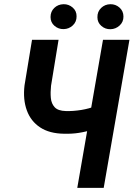

<svg xmlns="http://www.w3.org/2000/svg" viewBox="-20 -902 642 922"><path d="M133.8 -710.9H261.2L225.1 -490.2Q221.7 -459 224.1 -431.6Q226.6 -404.3 242.7 -387Q258.8 -369.6 296.4 -368.7Q314.5 -368.2 333.3 -369.6Q352.1 -371.1 370.4 -374Q388.7 -377 406.5 -381.8Q424.3 -386.7 442.4 -392.6L430.7 -282.7Q414.1 -275.9 396.2 -271.5Q378.4 -267.1 360.1 -264.2Q341.8 -261.2 323.5 -260.3Q305.2 -259.3 287.6 -259.8Q217.3 -260.7 172.6 -290.3Q127.9 -319.8 108.9 -371.8Q89.8 -423.8 97.7 -491.7ZM474.6 -710.9H601.6L478 0H351.1ZM222.7 -820.3Q222.7 -846.7 240.7 -864Q258.8 -881.3 285.2 -881.8Q310.1 -882.3 329.1 -865.7Q348.1 -849.1 347.7 -823.7Q348.1 -797.4 329.6 -780Q311 -762.7 285.6 -762.2Q260.3 -761.7 241.5 -778.1Q222.7 -794.4 222.7 -820.3ZM447.8 -819.3Q447.3 -846.2 465.6 -863.8Q483.9 -881.3 509.8 -881.8Q535.2 -882.3 554 -865.5Q572.8 -848.6 572.8 -822.8Q573.2 -796.9 554.4 -779.5Q535.6 -762.2 510.3 -761.7Q485.4 -761.2 466.6 -777.6Q447.8 -793.9 447.8 -819.3Z"/></svg>

Font: Roboto Condensed SemiBold
Style: Italic
Weight: 600
Italic angle: -12°
Designer: Christian Robertson
Foundry: Google
Version: Version 3.008; 2023